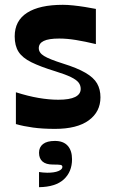

<svg xmlns="http://www.w3.org/2000/svg" viewBox="-20 -524 469 797"><path d="M46 -9V-141Q96 -125 140 -117.5Q184 -110 222 -110Q269 -110 292 -121.5Q315 -133 315 -155Q315 -170 306 -181.5Q297 -193 274.5 -204Q252 -215 210 -228Q148 -247 110.5 -265.5Q73 -284 57 -309Q41 -334 41 -373Q41 -438 92.5 -471Q144 -504 241 -504Q260 -504 284 -501.5Q308 -499 333 -495Q358 -491 378 -487V-341Q332 -352 295 -358Q258 -364 226 -364Q182 -364 161.5 -354Q141 -344 141 -324Q141 -305 163 -291.5Q185 -278 242 -260Q300 -242 334.5 -222Q369 -202 383 -177.5Q397 -153 397 -120Q397 -60 348.5 -24.5Q300 11 208 11Q157 11 117 5.5Q77 0 46 -9ZM142 253V190Q148 191 157.5 192Q167 193 176 193Q206 193 222.5 186Q239 179 239 169Q239 162 231.5 160.5Q224 159 199 159Q171 159 156.5 146.5Q142 134 142 110Q142 87 158.5 74Q175 61 208 61Q243 61 261 81Q279 101 279 137Q279 189 245 220.5Q211 252 142 253Z"/></svg>

Font: Ojuju
Style: Bold
Weight: 700
Designer: Chisaokwu Joboson, Mirko Velimirovic
Foundry: Udi Foundry
Version: Version 1.000